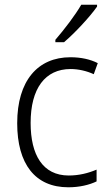

<svg xmlns="http://www.w3.org/2000/svg" viewBox="-20 -785 462 815"><path d="M392 -757V-765H325C299 -720 253 -660 215 -616V-606H252C298 -645 362 -714 392 -757ZM270 10C317 10 359 0 390 -15V-65C355 -50 315 -40 272 -40C161 -40 110 -128 110 -263C110 -409 171 -492 280 -492C312 -492 348 -484 378 -470L395 -517C364 -533 324 -542 279 -542C140 -542 53 -442 53 -262C53 -89 129 10 270 10Z"/></svg>

Font: Noto Sans Malayalam SemiCondensed Light
Style: Regular
Weight: 300
Width: 4
Designer: Jelle Bosma - Monotype Design Team
Foundry: Monotype Imaging Inc.
Version: Version 2.104